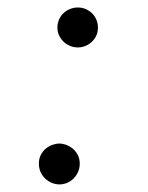

<svg xmlns="http://www.w3.org/2000/svg" viewBox="-20 -481 397 516"><path d="M243.2 -406.7Q243.2 -394.5 238.5 -384.8Q233.9 -375 226.1 -367.9Q218.3 -360.8 208.7 -357.2Q199.2 -353.5 189.5 -353.5Q178.2 -353.5 168.2 -357.7Q158.2 -361.8 150.6 -369.1Q143.1 -376.5 138.7 -386Q134.3 -395.5 134.3 -406.7Q134.3 -418.5 138.7 -428.5Q143.1 -438.5 150.6 -445.6Q158.2 -452.6 168.2 -456.8Q178.2 -460.9 189.5 -460.9Q200.2 -460.9 210 -456.8Q219.7 -452.6 227.1 -445.6Q234.4 -438.5 238.8 -428.5Q243.2 -418.5 243.2 -406.7ZM194.3 -41.5Q194.3 -28.8 189.5 -18.3Q184.6 -7.8 177 -0.5Q169.4 6.8 159.7 10.7Q149.9 14.6 139.6 14.6Q129.4 14.6 119.4 10.5Q109.4 6.3 101.6 -1Q93.8 -8.3 89.1 -18.6Q84.5 -28.8 84.5 -41.5Q84.5 -54.7 89.8 -64.9Q95.2 -75.2 103.3 -81.8Q111.3 -88.4 121.1 -91.8Q130.9 -95.2 139.6 -95.2Q148.4 -95.2 158.2 -91.6Q168 -87.9 176 -81.1Q184.1 -74.2 189.2 -64.2Q194.3 -54.2 194.3 -41.5Z"/></svg>

Font: Tai Heritage Pro
Style: Regular
Weight: 400
Designer: Faah Baccam, Walt Agee, Victor Gaultney, Annie Olsen
Foundry: SIL International
Version: Version 2.600